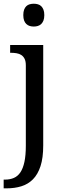

<svg xmlns="http://www.w3.org/2000/svg" viewBox="-32 -780 352 1040"><path d="M202.1 -536.1V7.8Q202.1 75.2 187.5 119.9Q172.9 164.6 146.5 191.2Q120.1 217.8 83.7 229Q47.4 240.2 3.9 240.2H-12.2V192.9H-4.9Q22 192.9 43 183.8Q64 174.8 78.4 153.6Q92.8 132.3 100.3 96.9Q107.9 61.5 107.9 8.8V-425.8Q107.9 -447.8 101.3 -461.2Q94.7 -474.6 83.5 -481.9Q72.3 -489.3 57.4 -491.7Q42.5 -494.1 25.9 -494.1H22.9V-536.1ZM94.2 -698.2Q94.2 -715.8 98.6 -727.5Q103 -739.3 110.6 -746.6Q118.2 -753.9 128.7 -756.8Q139.2 -759.8 150.9 -759.8Q162.6 -759.8 173.1 -756.8Q183.6 -753.9 191.2 -746.6Q198.7 -739.3 203.4 -727.5Q208 -715.8 208 -698.2Q208 -680.7 203.4 -668.9Q198.7 -657.2 191.2 -649.9Q183.6 -642.6 173.1 -639.4Q162.6 -636.2 150.9 -636.2Q139.2 -636.2 128.7 -639.4Q118.2 -642.6 110.6 -649.9Q103 -657.2 98.6 -668.9Q94.2 -680.7 94.2 -698.2Z"/></svg>

Font: Droid-TTFautohint Serif
Style: Regular
Weight: 400
Foundry: Ascender Corporation
Version: Version 1.00; ttfautohint (v1.00rc1.4-1a1c-dirty) -l 8 -r 50